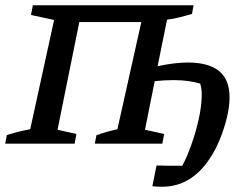

<svg xmlns="http://www.w3.org/2000/svg" viewBox="-25 -547 952 731"><path d="M-5 0 1 -33Q24 -40 43.5 -45Q63 -50 90 -55L181 -471L93 -490L100 -527H712L706 -494Q685 -488 662.5 -482Q640 -476 611 -472L575 -295Q608 -302 637 -305.5Q666 -309 690 -309Q769 -309 809 -276.5Q849 -244 849 -176Q849 -142 839 -100Q829 -58 812 -16.5Q795 25 774 56Q703 164 592 164Q572 164 555 162L571 83Q594 84 618 84Q642 84 669 84Q686 53 703 5.5Q720 -42 731.5 -93Q743 -144 743 -187Q743 -212 737 -229Q715 -235 691 -238.5Q667 -242 636 -242Q600 -242 564 -238L527 -53L600 -37L593 0H336L342 -32Q380 -46 422 -55L513 -463H277L194 -53L266 -37L259 0Z"/></svg>

Font: Piazzolla SC Medium
Style: Italic
Weight: 500
Italic angle: -11.3°
Designer: Juan Pablo del Peral
Foundry: Huerta Tipografica
Version: Version 1.330